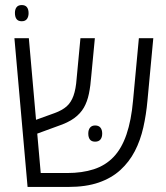

<svg xmlns="http://www.w3.org/2000/svg" viewBox="-20 -739 656 759"><path d="M89 0 37 -588H94L141 -55H245Q305 -55 351 -70Q397 -85 429 -118.5Q461 -152 480 -207.5Q499 -263 506 -342L529 -588H586L563 -342Q558 -286 546.5 -235Q535 -184 513 -141.5Q491 -99 456 -67Q421 -35 370.5 -17.5Q320 0 250 0ZM106 -203 102 -258 196 -292Q226 -303 243.5 -318.5Q261 -334 270.5 -360.5Q280 -387 283 -429L298 -588H355L341 -441Q338 -400 331.5 -368.5Q325 -337 311.5 -313.5Q298 -290 273.5 -272Q249 -254 207 -240ZM329 -211Q329 -226 336 -234.5Q343 -243 356 -243Q370 -243 377 -234.5Q384 -226 384 -211Q384 -196 377 -187.5Q370 -179 356 -179Q342 -179 335.5 -187.5Q329 -196 329 -211ZM66 -655Q52 -655 45.5 -663.5Q39 -672 39 -688Q39 -702 45.5 -710.5Q52 -719 66 -719Q80 -719 86.5 -710.5Q93 -702 93 -687Q93 -673 86.5 -664Q80 -655 66 -655Z"/></svg>

Font: Noto Sans Hebrew SemiCondensed Light
Style: Regular
Weight: 300
Width: 4
Designer: Monotype Design Team
Foundry: Monotype Imaging Inc.
Version: Version 2.003